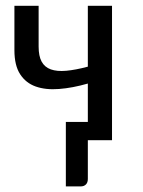

<svg xmlns="http://www.w3.org/2000/svg" viewBox="-20 -498 509 682"><path d="M292 -64.9V-201.2Q237.3 -185.5 189.7 -181.9Q142.1 -178.2 106.9 -190.7Q71.8 -203.1 51.5 -234.4Q31.2 -265.6 31.2 -319.8V-477.5H117.2V-332.5Q117.2 -298.8 127.9 -279.1Q138.7 -259.3 160.6 -251.5Q182.6 -243.7 215.3 -246.6Q248 -249.5 292 -261.2V-477.5H377.9V0H292V137.7Q292 150.4 285.2 157.2Q278.3 164.1 267.1 164.1H213.9V-64.9Z"/></svg>

Font: Carlito
Style: Regular
Weight: 400
Designer: Lukasz Dziedzic
Foundry: tyPoland Lukasz Dziedzic
Version: Version 1.103; Beta1; all basic design good, some composites